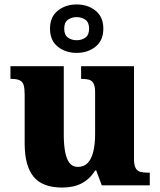

<svg xmlns="http://www.w3.org/2000/svg" viewBox="-20 -834 720 864"><path d="M260 10Q171 10 131 -39Q91 -88 91 -188V-407Q91 -436 86.5 -451Q82 -466 69 -472.5Q56 -479 31 -479H27V-536H267V-226Q267 -184 273 -151.5Q279 -119 292.5 -101Q306 -83 330 -83Q358 -83 375 -101Q392 -119 400 -152.5Q408 -186 408 -231V-418Q408 -446 400.5 -459Q393 -472 380 -475.5Q367 -479 349 -479H345V-536H583V-119Q583 -91 590.5 -77.5Q598 -64 612 -60.5Q626 -57 644 -57H654V0H438L413 -67H408Q385 -29 348.5 -9.5Q312 10 260 10ZM325 -596Q275 -596 240 -624Q205 -652 205 -705Q205 -758 240 -786Q275 -814 325 -814Q375 -814 410 -786Q445 -758 445 -705Q445 -652 410 -624Q375 -596 325 -596ZM325 -653Q348 -653 364.5 -665Q381 -677 381 -705Q381 -733 364.5 -745Q348 -757 325 -757Q302 -757 285.5 -745Q269 -733 269 -705Q269 -677 285.5 -665Q302 -653 325 -653Z"/></svg>

Font: Noto Serif Hebrew ExtraBold
Style: Regular
Weight: 800
Version: Version 2.003